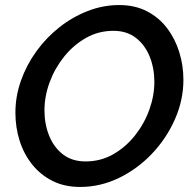

<svg xmlns="http://www.w3.org/2000/svg" viewBox="-20 -735 765 760"><path d="M297 5Q235 5 187.5 -19Q140 -43 107 -84.5Q74 -126 57.5 -178.5Q41 -231 41 -289Q41 -354 63 -416Q85 -478 124 -532Q163 -586 215 -627Q267 -668 327.5 -691.5Q388 -715 452 -715Q514 -715 561.5 -690.5Q609 -666 641 -624Q673 -582 689.5 -529Q706 -476 706 -419Q706 -339 672.5 -263Q639 -187 581.5 -126.5Q524 -66 450.5 -30.5Q377 5 297 5ZM319 -96Q378 -96 427.5 -124Q477 -152 514 -198.5Q551 -245 571 -300.5Q591 -356 591 -411Q591 -465 572.5 -511Q554 -557 518 -585Q482 -613 429 -613Q370 -613 320.5 -585Q271 -557 234 -511Q197 -465 176.5 -409.5Q156 -354 156 -298Q156 -244 174.5 -198Q193 -152 229 -124Q265 -96 319 -96Z"/></svg>

Font: Raleway SemiBold
Style: Italic
Weight: 600
Italic angle: -12°
Designer: Matt McInerney, Pablo Impallari, Rodrigo Fuenzalida
Foundry: Matt McInerney, Pablo Impallari, Rodrigo Fuenzalida
Version: Version 4.026